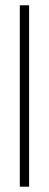

<svg xmlns="http://www.w3.org/2000/svg" viewBox="-20 -699 182 719"><path d="M88.9 0H54.2V-679.2H88.9Z"/></svg>

Font: RawengulkSans
Style: Regular
Weight: 500
Designer: gluk (gluksza@wp.pl)
Foundry: gluk (gluksza@wp.pl)
Version: Version 0.94